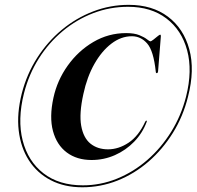

<svg xmlns="http://www.w3.org/2000/svg" viewBox="-20 -748 811 792"><path d="M319.5 24.5Q245 24.5 189 -4.8Q133 -34 99.2 -86.5Q65.5 -139 57.2 -209.5Q49 -280 70 -363Q90.5 -442.5 133.2 -509.2Q176 -576 235 -625Q294 -674 364.5 -701Q435 -728 511 -728Q608 -728 672.8 -679.2Q737.5 -630.5 760.8 -545Q784 -459.5 755.5 -349Q735.5 -268 693.2 -200Q651 -132 592.8 -81.5Q534.5 -31 464.8 -3.2Q395 24.5 319.5 24.5ZM322 16.5Q394.5 16.5 462.5 -11Q530.5 -38.5 587.5 -88Q644.5 -137.5 686 -204.2Q727.5 -271 747.5 -349.5Q774.5 -456.5 752 -540.2Q729.5 -624 666.2 -672Q603 -720 508.5 -720Q433.5 -720 364.8 -693.8Q296 -667.5 238.5 -619.5Q181 -571.5 140 -506.5Q99 -441.5 79 -363.5Q51.5 -254.5 73.5 -168.5Q95.5 -82.5 159.5 -33Q223.5 16.5 322 16.5ZM585 -245Q567.5 -198.5 533.2 -163.2Q499 -128 453.8 -108Q408.5 -88 357.5 -88Q297 -88 255.5 -119Q214 -150 198.5 -207.5Q183 -265 200.5 -345Q216 -416.5 259.2 -477.2Q302.5 -538 365 -574.8Q427.5 -611.5 500.5 -611.5Q534 -611.5 554.8 -603Q575.5 -594.5 586.2 -586Q597 -577.5 600 -577.5Q604 -577.5 612.8 -584.5Q621.5 -591.5 629.8 -598.2Q638 -605 640.5 -605Q644 -605 643.5 -598L632 -453.5Q631 -447 628 -446.5Q623 -445 622.5 -452.5Q613.5 -538.5 587.2 -568.5Q561 -598.5 524 -598.5Q479.5 -598.5 439.5 -568Q399.5 -537.5 369.2 -484Q339 -430.5 324 -360.5Q306 -279.5 315 -229.2Q324 -179 353.2 -155.5Q382.5 -132 425.5 -132Q469 -132 510.2 -159.2Q551.5 -186.5 579 -246Q582 -251 584 -250.5Q587 -249.5 585 -245Z"/></svg>

Font: Fraunces 144pt SemiBold
Style: Italic
Weight: 600
Italic angle: -16°
Version: Version 1.000;[0bf87f6ff]